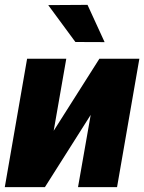

<svg xmlns="http://www.w3.org/2000/svg" viewBox="-29 -770 594 790"><path d="M191.9 -231.9 379.9 -528.3H544.4L452.6 0H292L344.2 -297.4L155.8 0H-9.3L82.5 -528.3H243.7ZM331.1 -750 401.4 -596.7 281.2 -597.2 169.4 -749Z"/></svg>

Font: Roboto Black
Style: Italic
Weight: 900
Italic angle: -12°
Designer: Christian Robertson
Foundry: Google
Version: Version 3.0; 2020